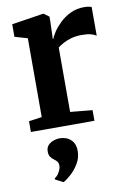

<svg xmlns="http://www.w3.org/2000/svg" viewBox="-92 -616 636 942"><g transform="rotate(-10 226.0 -145.0)"><path d="M31.5 0V-53.5L96.5 -63V-455.5L33 -474V-536.5L188.5 -560.5H194L219.5 -541.5V-518.5L216.5 -430.5L219.5 -431Q223.5 -444 237.5 -465Q251.5 -486 274 -507.5Q296.5 -529 327 -543.5Q357.5 -558 394 -558Q407.5 -558 416.8 -556.2Q426 -554.5 431.5 -552V-409Q422 -416 405 -420.8Q388 -425.5 360.5 -425.5Q330 -425.5 306.5 -418.8Q283 -412 266.2 -402.8Q249.5 -393.5 238 -384.5V-63.5L348 -53V0ZM241.5 131.5Q241.5 164.5 224.8 192.8Q208 221 186 241Q164 261 147.5 270H146L108.5 250.5L107 244Q120.5 237 130.5 218.8Q140.5 200.5 140.5 188.5Q140.5 173 134 165.5Q127.5 158 119 152Q110.5 146 103.2 136.2Q96 126.5 96 109Q96 89 107.5 77.2Q119 65.5 134.8 60.2Q150.5 55 161.5 55H164.5Q198.5 55 220.2 75.2Q242 95.5 241.5 131.5Z"/></g></svg>

Font: Merriweather 36pt
Style: Bold
Weight: 700
Designer: Eben Sorkin
Foundry: Eben Sorkin
Version: Version 2.100